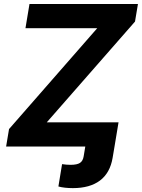

<svg xmlns="http://www.w3.org/2000/svg" viewBox="-20 -748 724 980"><path d="M278.1 203.8 296.8 89.8Q308.1 91.5 318.9 92.4Q329.8 93.3 339.9 93.3Q373.4 93.3 388.3 83.4Q403.3 73.5 407.1 49.5L415.3 0H564.5L554.8 57.7Q541.7 134.9 490.1 173.6Q438.5 212.2 352.1 212.2Q330.2 212.2 311.3 210Q292.3 207.9 278.1 203.8ZM11.2 0 26.1 -89.2 476.3 -604.1H110L130.5 -727.5H684.1L669.1 -637.9L218.7 -123.5H585L564.5 0Z"/></svg>

Font: Inter Variable
Style: Italic
Weight: 400
Italic angle: -9.39999°
Designer: Rasmus Andersson
Foundry: rsms
Version: Version 4.001;git-9221beed3